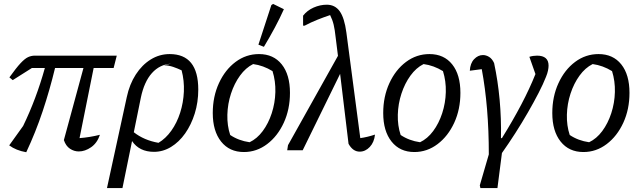

<svg xmlns="http://www.w3.org/2000/svg" viewBox="-20 -767 3269 980"><path d="M114 10Q62 1 27 -25L98 -124Q165 -262 209 -420H143L45 -358L28 -372Q63 -421 85 -444.5Q107 -468 123.5 -475.5Q140 -483 158 -483H576L560 -420H458L386 -62Q438 -66 490 -79Q476 -37 445 -15.5Q414 6 382 6Q358 6 337 -8Q316 -22 306 -52L406 -420H261Q234 -308 198 -200Q162 -92 114 10Z M526 193 627 -271Q641 -337 673 -386.5Q705 -436 749.5 -463.5Q794 -491 846 -491Q992 -491 992 -310Q992 -245 974 -187.5Q956 -130 925 -86Q894 -42 853 -17Q812 8 766 8Q691 8 654 -47L605 193ZM699 -269 663 -92Q715 -51 789 -38Q826 -60 854.5 -100Q883 -140 899.5 -191.5Q916 -243 918.5 -299Q921 -355 907 -408Q886 -418 864 -425.5Q842 -433 817 -434L853 -442Q795 -438 755.5 -394Q716 -350 699 -269Z M1225 9Q1151 9 1108.5 -44.5Q1066 -98 1066 -190Q1066 -274 1097.5 -342.5Q1129 -411 1182.5 -451Q1236 -491 1302 -491Q1376 -491 1418 -438.5Q1460 -386 1460 -293Q1460 -209 1428.5 -140.5Q1397 -72 1343.5 -31.5Q1290 9 1225 9ZM1254 -41Q1292 -59 1321 -98Q1350 -137 1367 -189Q1384 -241 1385.5 -297Q1387 -353 1371 -404Q1324 -433 1272 -440Q1234 -421 1205 -381Q1176 -341 1159 -289Q1142 -237 1140.5 -181.5Q1139 -126 1155 -78Q1198 -49 1254 -41ZM1327 -528 1299 -539 1365 -741 1374 -747 1429 -720Q1409 -675 1383 -626.5Q1357 -578 1327 -528Z M1446 0 1450 -26 1705 -482 1693 -578Q1689 -616 1683 -641Q1677 -666 1665 -690Q1632 -679 1599.5 -666Q1567 -653 1535 -636H1527V-687Q1548 -714 1581 -728.5Q1614 -743 1648 -743Q1690 -743 1714 -709.5Q1738 -676 1748 -601L1819 -62Q1855 -67 1894 -80Q1890 -41 1867.5 -17Q1845 7 1816 7Q1781 7 1759 -33L1716 -390L1525 0Z M2095 9Q2021 9 1978.5 -44.5Q1936 -98 1936 -190Q1936 -274 1967.5 -342.5Q1999 -411 2052.5 -451Q2106 -491 2172 -491Q2246 -491 2288 -438.5Q2330 -386 2330 -293Q2330 -209 2298.5 -140.5Q2267 -72 2213.5 -31.5Q2160 9 2095 9ZM2124 -41Q2162 -59 2191 -98Q2220 -137 2237 -189Q2254 -241 2255.5 -297Q2257 -353 2241 -404Q2194 -433 2142 -440Q2104 -421 2075 -381Q2046 -341 2029 -289Q2012 -237 2010.5 -181.5Q2009 -126 2025 -78Q2068 -49 2124 -41Z M2542 -62Q2598 -152 2641 -234Q2684 -316 2713 -389L2682 -477Q2701 -483 2721 -483Q2780 -483 2780 -432Q2780 -421 2777 -406.5Q2774 -392 2767 -375Q2753 -339 2729 -292.5Q2705 -246 2674.5 -193Q2644 -140 2610 -87Q2576 -34 2542 14L2519 193H2432L2429 179L2475 21Q2475 -101 2466 -209Q2457 -317 2439 -414Q2427 -412 2412.5 -410.5Q2398 -409 2378 -406Q2380 -444 2400 -465Q2420 -486 2445 -486Q2461 -486 2476.5 -476.5Q2492 -467 2502 -445Q2541 -262 2537 -62Z M2958 9Q2884 9 2841.5 -44.5Q2799 -98 2799 -190Q2799 -274 2830.5 -342.5Q2862 -411 2915.5 -451Q2969 -491 3035 -491Q3109 -491 3151 -438.5Q3193 -386 3193 -293Q3193 -209 3161.5 -140.5Q3130 -72 3076.5 -31.5Q3023 9 2958 9ZM2987 -41Q3025 -59 3054 -98Q3083 -137 3100 -189Q3117 -241 3118.5 -297Q3120 -353 3104 -404Q3057 -433 3005 -440Q2967 -421 2938 -381Q2909 -341 2892 -289Q2875 -237 2873.5 -181.5Q2872 -126 2888 -78Q2931 -49 2987 -41Z"/></svg>

Font: Piazzolla
Style: Italic
Weight: 400
Italic angle: -11.3°
Designer: Juan Pablo del Peral
Foundry: Huerta Tipografica
Version: Version 1.330